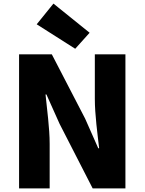

<svg xmlns="http://www.w3.org/2000/svg" viewBox="-20 -1047 804 1067"><path d="M86 0H256V-247C256 -337 241 -439 233 -522H238L311 -359L495 0H677V-745H507V-498C507 -409 522 -302 531 -223H526L453 -388L268 -745H86ZM398 -776 478 -865 277 -1027 184 -912Z"/></svg>

Font: ChiuKong Gothic MN Heavy
Style: Regular
Weight: 900
Designer: Ryoko NISHIZUKA 西塚涼子 (kana, bopomofo & ideographs); Paul D. Hunt (Latin, Greek & Cyrillic); Sandoll Communications 산돌커뮤니
Foundry: Adobe
Version: Version 1.300